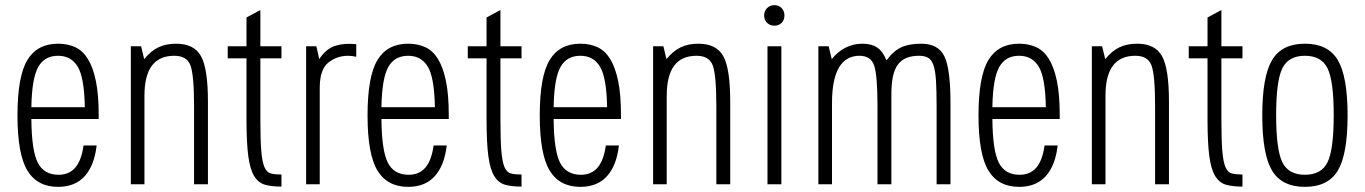

<svg xmlns="http://www.w3.org/2000/svg" viewBox="-20 -717 5311 747"><path d="M208 -37Q151 -37 127 -84Q103 -131 102 -254H364V-269Q364 -349 353 -402Q342 -455 322 -487.5Q302 -520 272.5 -533.5Q243 -547 206 -547Q125 -547 86.5 -483.5Q48 -420 48 -268Q48 -117 86.5 -53.5Q125 10 206 10Q272 10 309.5 -31.5Q347 -73 356 -151H305Q297 -93 273 -65Q249 -37 208 -37ZM206 -500Q257 -500 282.5 -457.5Q308 -415 310 -300H102Q104 -412 128.5 -456Q153 -500 206 -500Z M489 0H542V-344Q542 -423 571 -461.5Q600 -500 658 -500Q707 -500 721 -462.5Q735 -425 735 -304V0H789V-322Q789 -450 762 -498.5Q735 -547 665 -547Q626 -547 596.5 -533Q567 -519 541 -487L529 -537H489Z M866 -537V-490H939V-253Q939 -162 946 -109.5Q953 -57 969.5 -31Q986 -5 1012 2Q1038 9 1075 9V-38Q1050 -38 1034 -42Q1018 -46 1009 -66.5Q1000 -87 996.5 -130.5Q993 -174 993 -253V-490H1075V-537H993V-678L939 -649V-537Z M1171 0H1224V-375Q1224 -447 1257.5 -473.5Q1291 -500 1334 -500Q1342 -500 1350 -499Q1358 -498 1366 -496V-545Q1321 -550 1285 -539Q1249 -528 1222 -487L1211 -537H1171Z M1570 -37Q1513 -37 1489 -84Q1465 -131 1464 -254H1726V-269Q1726 -349 1715 -402Q1704 -455 1684 -487.5Q1664 -520 1634.5 -533.5Q1605 -547 1568 -547Q1487 -547 1448.5 -483.5Q1410 -420 1410 -268Q1410 -117 1448.5 -53.5Q1487 10 1568 10Q1634 10 1671.5 -31.5Q1709 -73 1718 -151H1667Q1659 -93 1635 -65Q1611 -37 1570 -37ZM1568 -500Q1619 -500 1644.5 -457.5Q1670 -415 1672 -300H1464Q1466 -412 1490.5 -456Q1515 -500 1568 -500Z M1800 -537V-490H1873V-253Q1873 -162 1880 -109.5Q1887 -57 1903.5 -31Q1920 -5 1946 2Q1972 9 2009 9V-38Q1984 -38 1968 -42Q1952 -46 1943 -66.5Q1934 -87 1930.5 -130.5Q1927 -174 1927 -253V-490H2009V-537H1927V-678L1873 -649V-537Z M2240 -37Q2183 -37 2159 -84Q2135 -131 2134 -254H2396V-269Q2396 -349 2385 -402Q2374 -455 2354 -487.5Q2334 -520 2304.5 -533.5Q2275 -547 2238 -547Q2157 -547 2118.5 -483.5Q2080 -420 2080 -268Q2080 -117 2118.5 -53.5Q2157 10 2238 10Q2304 10 2341.5 -31.5Q2379 -73 2388 -151H2337Q2329 -93 2305 -65Q2281 -37 2240 -37ZM2238 -500Q2289 -500 2314.5 -457.5Q2340 -415 2342 -300H2134Q2136 -412 2160.5 -456Q2185 -500 2238 -500Z M2521 0H2574V-344Q2574 -423 2603 -461.5Q2632 -500 2690 -500Q2739 -500 2753 -462.5Q2767 -425 2767 -304V0H2821V-322Q2821 -450 2794 -498.5Q2767 -547 2697 -547Q2658 -547 2628.5 -533Q2599 -519 2573 -487L2561 -537H2521Z M3020 0V-537H2966V0ZM2953 -657Q2953 -639 2964.5 -628Q2976 -617 2993 -617Q3010 -617 3021 -628Q3032 -639 3032 -657Q3032 -674 3021 -685.5Q3010 -697 2993 -697Q2976 -697 2964.5 -685.5Q2953 -674 2953 -657Z M3164 0H3217V-316Q3217 -408 3244 -454Q3271 -500 3324 -500Q3368 -500 3381 -462Q3394 -424 3394 -304V0H3448V-348Q3448 -390 3454 -419Q3460 -448 3473.5 -466Q3487 -484 3507.5 -492Q3528 -500 3556 -500Q3577 -500 3590.5 -492.5Q3604 -485 3611.5 -464Q3619 -443 3621.5 -404.5Q3624 -366 3624 -304V0H3678V-316Q3678 -450 3654 -498.5Q3630 -547 3564 -547Q3516 -547 3485.5 -532.5Q3455 -518 3429 -482Q3415 -517 3393 -532Q3371 -547 3336 -547Q3300 -547 3269.5 -531.5Q3239 -516 3216 -487L3204 -537H3164Z M3947 -37Q3890 -37 3866 -84Q3842 -131 3841 -254H4103V-269Q4103 -349 4092 -402Q4081 -455 4061 -487.5Q4041 -520 4011.5 -533.5Q3982 -547 3945 -547Q3864 -547 3825.5 -483.5Q3787 -420 3787 -268Q3787 -117 3825.5 -53.5Q3864 10 3945 10Q4011 10 4048.5 -31.5Q4086 -73 4095 -151H4044Q4036 -93 4012 -65Q3988 -37 3947 -37ZM3945 -500Q3996 -500 4021.5 -457.5Q4047 -415 4049 -300H3841Q3843 -412 3867.5 -456Q3892 -500 3945 -500Z M4228 0H4281V-344Q4281 -423 4310 -461.5Q4339 -500 4397 -500Q4446 -500 4460 -462.5Q4474 -425 4474 -304V0H4528V-322Q4528 -450 4501 -498.5Q4474 -547 4404 -547Q4365 -547 4335.5 -533Q4306 -519 4280 -487L4268 -537H4228Z M4605 -537V-490H4678V-253Q4678 -162 4685 -109.5Q4692 -57 4708.5 -31Q4725 -5 4751 2Q4777 9 4814 9V-38Q4789 -38 4773 -42Q4757 -46 4748 -66.5Q4739 -87 4735.5 -130.5Q4732 -174 4732 -253V-490H4814V-537H4732V-678L4678 -649V-537Z M4891 -268Q4891 -117 4929 -53.5Q4967 10 5057 10Q5147 10 5185 -53.5Q5223 -117 5223 -268Q5223 -419 5185 -483Q5147 -547 5057 -547Q4967 -547 4929 -483Q4891 -419 4891 -268ZM4945 -269Q4945 -402 4969 -451Q4993 -500 5057 -500Q5121 -500 5145 -451Q5169 -402 5169 -269Q5169 -135 5145 -86Q5121 -37 5057 -37Q4993 -37 4969 -86Q4945 -135 4945 -269Z"/></svg>

Font: Secuela Light
Style: Regular
Weight: 300
Designer: Fernando Haro
Foundry: deFharo
Version: Version 1.708